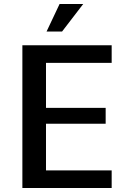

<svg xmlns="http://www.w3.org/2000/svg" viewBox="-20 -948 653 968"><path d="M211.9 -630.9V-404.3H512.7V-324.2H211.9V-88.9H543V0H92.8V-719.7H543V-630.9ZM399.4 -927.7 293 -789.1H214.8L280.3 -927.7Z"/></svg>

Font: Allerta
Style: Regular
Weight: 400
Designer: Matt McInerney
Foundry: Matt McInerney
Version: Version 1.0